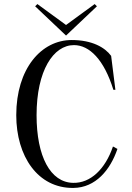

<svg xmlns="http://www.w3.org/2000/svg" viewBox="-20 -912 649 945"><path d="M333 -715C183 -715 60 -574 60 -345C60 -143 166 15 341 13C451 12 523 -76 558 -179L536 -191C498 -79 425 -10 340 -12C228 -14 160 -142 160 -345C160 -565 243 -690 344 -690C420 -690 492 -619 538 -470H548L527 -637C496 -679 433 -715 333 -715ZM153 -881 305 -737 457 -881 446 -892 305 -789 164 -892Z"/></svg>

Font: Sprat Condesed
Style: Regular
Weight: 400
Width: 3
Designer: Ethan Nakache
Foundry: Collletttivo
Version: Version 2.000;Glyphs 3.2 (3217)